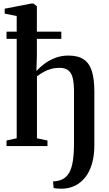

<svg xmlns="http://www.w3.org/2000/svg" viewBox="-20 -840 628 1104"><path d="M336 245Q329 245 319.2 244.5Q309.5 244 301 243.2Q292.5 242.5 288.5 241L285 203Q293.5 203.5 310.5 200.2Q327.5 197 339.5 190.5Q363 178.5 377.5 153.5Q392 128.5 398.8 86.5Q405.5 44.5 405.5 -19.5V-313Q405.5 -357.5 399 -388Q392.5 -418.5 374.5 -434.2Q356.5 -450 321.5 -450Q296 -450 273 -443.5Q250 -437 230 -425.8Q210 -414.5 192.5 -401V-45L253 -32V0H17.5V-32L76 -45V-748L7 -761.5V-790L159 -819.5H172L192 -804.5V-519.5L189.5 -432Q208 -452.5 235.2 -473Q262.5 -493.5 297.5 -507Q332.5 -520.5 373.5 -520.5Q430 -520.5 462.5 -497.8Q495 -475 508.8 -429.2Q522.5 -383.5 522.5 -314V-4.5Q522.5 54.5 509 100.8Q495.5 147 470.8 178.8Q446 210.5 411.8 227.5Q377.5 244.5 336 245ZM17.5 -616.5V-658H332.5V-616.5Z"/></svg>

Font: Merriweather 96pt SemiBold
Style: Regular
Weight: 600
Version: Version 2.100